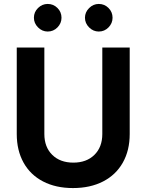

<svg xmlns="http://www.w3.org/2000/svg" viewBox="-20 -941 743 974"><path d="M65 -261V-700H205V-261Q205 -195 245 -155.5Q285 -116 352 -116Q419 -116 459 -155.5Q499 -195 499 -261V-700H638V-261Q638 -178 603 -116Q568 -54 503 -20.5Q438 13 350 13Q263 13 198.5 -20.5Q134 -54 99.5 -116Q65 -178 65 -261ZM411 -851Q411 -879 432 -900Q453 -921 481 -921Q510 -921 530.5 -900.5Q551 -880 551 -851Q551 -823 530.5 -802Q510 -781 481 -781Q453 -781 432 -802Q411 -823 411 -851ZM222 -921Q251 -921 271.5 -900.5Q292 -880 292 -851Q292 -823 271.5 -802Q251 -781 222 -781Q194 -781 173 -802Q152 -823 152 -851Q152 -880 173 -900.5Q194 -921 222 -921Z"/></svg>

Font: Oak Sans
Style: Bold
Weight: 700
Designer: Erik Kennedy, Walven
Foundry: Erik Kennedy, Walven
Version: Version 1.000